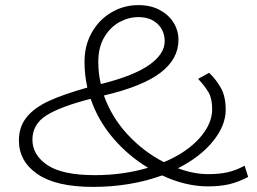

<svg xmlns="http://www.w3.org/2000/svg" viewBox="-20 -717 1005 752"><path d="M794 13Q707 13 615 -30Q491 15 344 15Q200 15 127 -35Q54 -85 54 -167Q54 -220 84 -257.5Q114 -295 171.5 -321.5Q229 -348 322 -374Q311 -424 311 -475Q311 -539 339.5 -589.5Q368 -640 416.5 -668.5Q465 -697 522 -697Q570 -697 605.5 -678Q641 -659 660 -628Q679 -597 679 -561Q679 -486 609 -432.5Q539 -379 391 -344L387 -343Q417 -258 480 -190Q543 -122 622 -82Q710 -119 760.5 -175Q811 -231 811 -289Q811 -330 797.5 -354Q784 -378 756 -408L799 -432Q828 -404 846 -371Q864 -338 864 -287Q864 -225 814 -163.5Q764 -102 677 -58Q738 -35 795 -35Q840 -35 872.5 -42.5Q905 -50 938 -68L952 -24Q914 -4 878 4.5Q842 13 794 13ZM375 -388 380 -389Q506 -421 565.5 -463.5Q625 -506 625 -555Q625 -597 597 -623.5Q569 -650 522 -650Q484 -650 448 -630.5Q412 -611 388.5 -571.5Q365 -532 365 -475Q365 -428 375 -388ZM560 -60Q483 -106 423.5 -175.5Q364 -245 335 -330Q215 -299 161 -264.5Q107 -230 107 -170Q107 -110 165.5 -70.5Q224 -31 352 -31Q462 -31 560 -60Z"/></svg>

Font: BioRhyme Expanded Light
Style: Regular
Weight: 300
Width: 7
Designer: Aoife Mooney
Foundry: Aoife Mooney Type
Version: Version 1.000